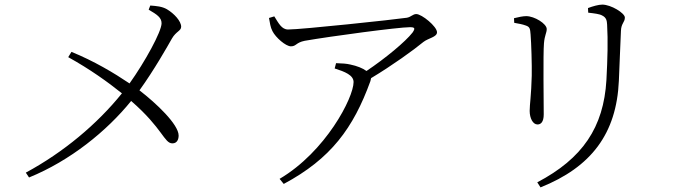

<svg xmlns="http://www.w3.org/2000/svg" viewBox="-20 -760 3000 833"><path d="M728 -138C748 -138 755 -155 755 -172C755 -220 658 -312 585 -368C648 -455 708 -561 726 -593C744 -624 766 -626 766 -644C766 -668 736 -701 704 -720C683 -732 659 -734 632 -736L625 -718C661 -697 681 -684 681 -659C681 -623 609 -492 542 -398C472 -445 388 -495 290 -535L276 -512C370 -460 448 -404 509 -355C401 -221 255 -99 92 -11L106 10C285 -63 443 -191 549 -322C687 -202 692 -138 728 -138Z M1193 16 1211 38C1415 -71 1513 -204 1587 -408L1590 -421C1682 -476 1776 -544 1817 -578C1839 -595 1876 -599 1876 -620C1876 -645 1810 -699 1786 -699C1771 -699 1763 -686 1745 -683C1691 -675 1288 -632 1230 -632C1202 -632 1189 -659 1170 -689L1147 -682C1151 -661 1153 -642 1162 -625C1176 -597 1220 -559 1242 -559C1266 -559 1263 -575 1302 -583C1417 -603 1709 -642 1758 -642C1779 -642 1783 -638 1770 -619C1739 -579 1652 -507 1570 -452C1554 -464 1529 -474 1500 -480C1483 -484 1467 -485 1438 -486L1432 -463C1476 -449 1514 -434 1514 -404C1514 -336 1393 -102 1193 16Z M2311 31 2325 53C2545 -35 2655 -180 2665 -410C2668 -472 2671 -567 2674 -626C2675 -659 2691 -663 2691 -684C2691 -703 2631 -740 2593 -740C2577 -740 2552 -733 2531 -725L2532 -705C2559 -702 2582 -699 2592 -693C2611 -684 2613 -670 2614 -653C2618 -583 2616 -508 2611 -413C2599 -207 2507 -72 2311 31ZM2312 -220C2326 -220 2339 -230 2339 -264C2339 -299 2336 -529 2340 -572C2343 -608 2352 -617 2352 -634C2352 -657 2299 -690 2263 -690C2250 -690 2229 -686 2210 -681L2211 -661C2232 -657 2246 -655 2262 -649C2279 -643 2280 -635 2282 -610C2285 -574 2288 -478 2287 -432C2285 -348 2278 -306 2278 -279C2278 -247 2292 -220 2312 -220Z"/></svg>

Font: Source Han Serif CN Light
Style: Regular
Weight: 300
Designer: Ryoko NISHIZUKA 西塚涼子 (kana & ideographs); Frank Grießhammer (Latin, Greek & Cyrillic); Wenlong ZHANG 张文龙 (bopomofo); San
Foundry: Adobe
Version: Version 2.003;hotconv 1.1.1;makeotfexe 2.6.0